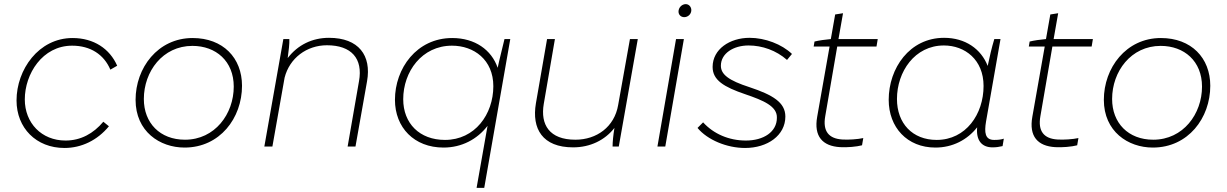

<svg xmlns="http://www.w3.org/2000/svg" viewBox="-20 -709 5937 929"><path d="M292 7C374 7 451 -30 507 -98L480 -120C432 -63 371 -29 297 -29C181 -29 100 -114 100 -228C100 -351 185 -488 329 -488C418 -488 483 -445 514 -372L547 -391C511 -473 434 -525 331 -525C167 -525 60 -372 60 -223C60 -90 155 7 292 7Z M873 5C1044 5 1151 -138 1151 -294C1151 -429 1059 -525 912 -525C743 -525 636 -380 636 -226C636 -73 753 5 873 5ZM875 -33C754 -33 676 -114 676 -230C676 -363 767 -487 911 -487C1025 -487 1111 -413 1111 -290C1111 -158 1020 -33 875 -33Z M1259 0H1298L1357 -333C1381 -428 1464 -490 1562 -490C1680 -490 1737 -426 1717 -316L1662 0H1700L1756 -316C1778 -440 1716 -526 1572 -526C1491 -526 1421 -492 1372 -428C1377 -465 1381 -497 1380 -520H1351Z M2421 -520C2411 -476 2398 -429 2388 -381C2358 -468 2278 -525 2168 -525C1996 -525 1891 -378 1891 -226C1891 -92 1984 5 2126 5C2214 5 2289 -35 2339 -100L2286 200H2323L2449 -520ZM2167 -488C2273 -488 2367 -420 2367 -292C2367 -156 2278 -32 2133 -32C2010 -32 1931 -112 1931 -229C1931 -362 2021 -488 2167 -488Z M2753 4C2836 4 2907 -31 2953 -90C2947 -54 2944 -21 2944 0H2974L3066 -520H3028L2971 -201C2953 -95 2867 -33 2764 -33C2638 -33 2594 -106 2611 -206L2665 -520H2627L2573 -209C2552 -86 2605 4 2753 4Z M3161 0H3199L3289 -520H3251ZM3291 -626C3308 -626 3325 -640 3325 -660C3325 -675 3314 -689 3298 -689C3279 -689 3263 -672 3263 -653C3263 -638 3274 -626 3291 -626Z M3585 7C3694 7 3780 -54 3780 -145C3780 -214 3718 -250 3607 -287C3505 -320 3468 -349 3468 -391C3468 -450 3528 -489 3602 -489C3668 -489 3736 -465 3788 -419L3812 -448C3763 -495 3682 -526 3607 -526C3511 -526 3428 -471 3428 -385C3428 -321 3483 -288 3586 -253C3674 -223 3741 -195 3739 -139C3739 -71 3675 -29 3589 -29C3507 -29 3433 -61 3382 -117L3355 -90C3403 -32 3497 7 3585 7Z M4045 3C4079 5 4125 1 4151 -6L4157 -41C4131 -35 4084 -32 4056 -34C3990 -38 3960 -74 3973 -147L4031 -484H4221L4227 -520H4037L4059 -645L4021 -639L4000 -520C3976 -518 3940 -513 3921 -508L3917 -484H3994L3934 -144C3917 -49 3960 -2 4045 3Z M4782 4C4800 4 4813 2 4831 -2L4837 -38C4821 -33 4808 -32 4790 -32C4746 -32 4742 -68 4751 -121L4821 -520H4791C4778 -477 4768 -433 4759 -390C4727 -472 4651 -526 4548 -526C4381 -526 4280 -379 4280 -226C4280 -93 4369 5 4506 5C4589 5 4660 -32 4708 -93C4702 -29 4731 4 4782 4ZM4547 -489C4649 -489 4739 -420 4739 -293C4739 -157 4654 -32 4512 -32C4395 -32 4320 -112 4320 -230C4320 -362 4406 -489 4547 -489Z M5086 3C5120 5 5166 1 5192 -6L5198 -41C5172 -35 5125 -32 5097 -34C5031 -38 5001 -74 5014 -147L5072 -484H5262L5268 -520H5078L5100 -645L5062 -639L5041 -520C5017 -518 4981 -513 4962 -508L4958 -484H5035L4975 -144C4958 -49 5001 -2 5086 3Z M5558 5C5729 5 5836 -138 5836 -294C5836 -429 5744 -525 5597 -525C5428 -525 5321 -380 5321 -226C5321 -73 5438 5 5558 5ZM5560 -33C5439 -33 5361 -114 5361 -230C5361 -363 5452 -487 5596 -487C5710 -487 5796 -413 5796 -290C5796 -158 5705 -33 5560 -33Z"/></svg>

Font: Fixel Display 20240404 ExLight
Style: Italic
Weight: 200
Italic angle: -10°
Designer: AlfaBravo + MacPaw
Foundry: Kyrylo Tkachov, Marchela Mozhyna, Serhii Makarenko, Maria Weinstein, Zakhar Kryvoshyya
Version: Version 1.211;Glyphs 3.2 (3225)